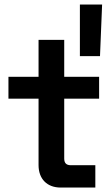

<svg xmlns="http://www.w3.org/2000/svg" viewBox="-20 -844 492 864"><path d="M253 0H409V-100.5H299C278 -100.5 269 -110.5 269 -130.5V-400H426V-498.5H269V-664.5H153.5V-498.5H18V-400H153.5V-101C153.5 -39 191.5 0 253 0ZM339.5 -823.5V-591.5H430L439.5 -823.5Z"/></svg>

Font: MCL Standard Medium
Style: Regular
Weight: 500
Designer: Květoslav Bartoš
Foundry: Florian Karsten
Version: Version 1.001;Glyphs 3.2.3 (3260)